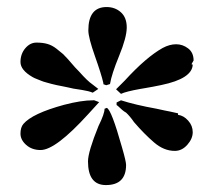

<svg xmlns="http://www.w3.org/2000/svg" viewBox="-20 -742 619 554"><path d="M234.9 -654.3Q234.9 -721.7 287.6 -721.7Q312 -721.7 328.9 -706.5Q345.7 -691.4 345.7 -662.8Q345.7 -634.3 323.7 -580.8Q301.8 -527.3 297.4 -499.5L286.6 -496.1L278.3 -499V-502Q272.9 -526.4 253.9 -580.1Q234.9 -633.8 234.9 -654.3ZM97.2 -309.1Q72.3 -309.1 55.7 -323.7Q39.1 -338.4 39.1 -356.4Q39.1 -374.5 47.4 -384.3Q73.2 -414.6 164.6 -439.5Q214.4 -452.6 248.5 -452.6H252L266.1 -447.3L234.9 -413.1Q140.6 -309.1 97.2 -309.1ZM339.8 -509.3Q401.4 -576.7 449.2 -603.5Q469.2 -614.3 488.3 -614.3Q507.3 -614.3 522.9 -602.3Q538.6 -590.3 538.6 -567.4L533.2 -558.1V-555.7H536.1Q534.7 -515.1 445.3 -496.6Q419.4 -491.2 398.9 -487.8L384.8 -485.4Q343.3 -478 329.1 -471.2L314.9 -484.4ZM233.9 -276.4Q233.9 -303.7 264.2 -378.4Q281.7 -413.6 281.7 -428.2L288.1 -430.7Q301.3 -426.3 332 -316.9Q343.8 -276.4 343.8 -266.1Q343.8 -208 285.6 -208Q233.9 -208 233.9 -276.4ZM484.4 -306.6Q453.1 -306.6 424.8 -330.8Q396.5 -355 366.7 -389.6Q355.5 -406.2 342.8 -418V-417.5Q333.5 -422.9 318.8 -437.5V-437Q318.4 -437 316.4 -439V-446.3L329.1 -452.6Q369.6 -439.5 432.1 -428.2L454.6 -423.3Q461.4 -421.9 471.7 -419.9Q481.9 -418 493.7 -415V-410.6Q509.8 -408.7 522.9 -394Q536.1 -379.4 536.1 -360.6Q536.1 -341.8 520.5 -324.2Q504.9 -306.6 484.4 -306.6ZM74.2 -519.5Q39.1 -539.6 39.1 -563Q39.1 -586.4 53 -602.8Q66.9 -619.1 85.2 -619.1Q103.5 -619.1 116.9 -615.2Q130.4 -611.3 142.8 -601.6Q155.3 -591.8 162.1 -585.9Q171.9 -576.7 196.8 -547.4L209 -534.7Q232.4 -508.3 246.1 -499L263.7 -485.4L247.6 -474.6Q235.8 -479.5 216.8 -482.4Q197.8 -485.4 191.9 -486.3L174.3 -490.2Q162.6 -492.7 158.7 -493.4Q154.8 -494.1 144 -496.3Q133.3 -498.5 128.4 -500Q123.5 -501.5 114.3 -503.9Q105 -506.3 99.9 -508.5Q94.7 -510.7 86.9 -513.7Q79.1 -516.6 74.2 -519.5Z"/></svg>

Font: Corben
Style: Regular
Weight: 400
Designer: vernon adams
Foundry: vernon adams
Version: Version 1.101